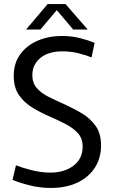

<svg xmlns="http://www.w3.org/2000/svg" viewBox="-20 -918 564 950"><path d="M232 12Q178 12 126.5 -1Q75 -14 42 -28L59 -100Q92 -87 138.5 -75.5Q185 -64 229 -64Q299 -64 344 -98.5Q389 -133 389 -193Q389 -233 365.5 -259Q342 -285 305 -304Q268 -323 227 -341Q183 -360 142 -384.5Q101 -409 74.5 -446.5Q48 -484 48 -542Q48 -606 80.5 -650Q113 -694 167 -717Q221 -740 286 -740Q335 -740 377.5 -729Q420 -718 448 -706L433 -634Q409 -644 370 -654Q331 -664 289 -664Q220 -664 180 -631.5Q140 -599 140 -546Q140 -508 162 -482.5Q184 -457 220 -439Q256 -421 297 -403Q341 -383 383 -358.5Q425 -334 452.5 -296Q480 -258 480 -199Q480 -136 449.5 -88.5Q419 -41 363 -14.5Q307 12 232 12ZM109 -772 216 -898H304L414 -772H342L261 -868L180 -772Z"/></svg>

Font: Murecho
Style: Regular
Weight: 400
Designer: Neil Summerour
Foundry: Positype
Version: Version 1.010; ttfautohint (v1.8.3)